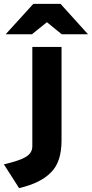

<svg xmlns="http://www.w3.org/2000/svg" viewBox="-90 -752 472 986"><path d="M227 -576 151 -638 74 -576H-61L81 -732H221L362 -576ZM8 214 -70 92Q12 73 44 53Q76 33 76 -1V-511H226V-31Q226 78 174 131Q121 188 8 214Z"/></svg>

Font: Overpass Heavy
Style: Regular
Weight: 900
Designer: Delve Withrington, Thomas Jockin
Foundry: Delve Fonts
Version: Version 3.000;DELV;Overpass